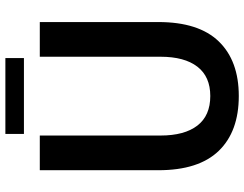

<svg xmlns="http://www.w3.org/2000/svg" viewBox="-117 -779 908 714"><g transform="rotate(-90 337.0 -422.0)"><path d="M337 12Q205 12 133 -62.5Q61 -137 61 -287V-728H190V-279Q190 -190 227 -142Q264 -94 337 -94Q409 -94 446 -142Q483 -190 483 -279V-728H612V-287Q612 -137 540 -62.5Q468 12 337 12ZM196 -787V-856H478V-787Z"/></g></svg>

Font: Murecho Medium
Style: Regular
Weight: 500
Designer: Neil Summerour
Foundry: Positype
Version: Version 1.010; ttfautohint (v1.8.3)